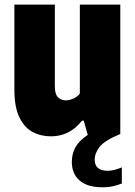

<svg xmlns="http://www.w3.org/2000/svg" viewBox="-20 -568 574 814"><path d="M196 10Q152.5 10 117.5 -9Q82.5 -28 61.8 -71.5Q41 -115 41 -187.5V-548.5H212.5V-203Q212.5 -168.5 225.8 -155.5Q239 -142.5 259 -142.5Q273 -142.5 290.5 -149.8Q308 -157 318.5 -171.5V-548.5H490V0Q423.5 27.5 402.5 54.5Q381.5 81.5 381.5 109Q381.5 156 436.5 156Q462 156 496.5 141.5V210Q480 216.5 460.2 221.2Q440.5 226 414 226Q350 226 317.2 197Q284.5 168 284.5 118.5Q284.5 85 299.5 57Q314.5 29 352 4L335 -56.5H327.5Q276 10 196 10Z"/></svg>

Font: Encode Sans Cnd XBd
Style: Regular
Weight: 800
Width: 3
Designer: Multiple Designers
Foundry: Impallari Type
Version: Version 3.002; ttfautohint (v1.8.3) -l 8 -r 50 -G 200 -x 14 